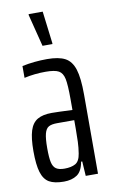

<svg xmlns="http://www.w3.org/2000/svg" viewBox="-84 -765 479 817"><g transform="rotate(-10 155.5 -356.0)"><path d="M19 -142Q19 -198 29 -230Q39 -262 62 -275.5Q85 -289 124 -289Q147 -289 213 -286V-332Q213 -395 207.5 -421Q202 -447 185 -456.5Q168 -466 128 -466Q81 -466 36 -456V-507Q88 -518 144 -518Q194 -518 221.5 -503.5Q249 -489 261 -451.5Q273 -414 273 -342V0H220L216 -63H211Q204 -22 181.5 -7Q159 8 125 8Q84 8 61.5 -5Q39 -18 29 -50.5Q19 -83 19 -142ZM207 -99Q211 -123 212 -149Q213 -175 213 -204V-242H139Q115 -242 102.5 -235Q90 -228 84.5 -207Q79 -186 79 -144Q79 -104 83.5 -83.5Q88 -63 100.5 -54.5Q113 -46 137 -46Q166 -46 184 -56Q202 -66 207 -99ZM135 -577 100 -715V-720H161L178 -582V-577Z"/></g></svg>

Font: Saira Ultra Condensed
Style: Regular
Weight: 400
Width: 1
Designer: Hector Gatti with collaboration of the Omnibus-Type team
Foundry: Omnibus-Type
Version: Version 1.001; ttfautohint (v1.8)